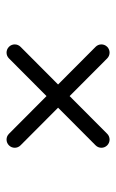

<svg xmlns="http://www.w3.org/2000/svg" viewBox="96 -557 354 586"><g transform="rotate(90 273.0 -264.0)"><path d="M423.7 -414.1C414 -423.9 398.1 -423.9 388.4 -414.2C299.9 -326 211.4 -237.9 122.9 -149.7C113.1 -140 113.1 -124.1 122.8 -114.4C132.6 -104.6 148.4 -104.5 158.2 -114.3C246.7 -202.4 335.2 -290.6 423.6 -378.8C433.4 -388.5 433.5 -404.3 423.7 -414.1ZM122.9 -378.8C122.9 -378.8 122.9 -378.8 122.9 -378.8C211.4 -290.6 299.9 -202.4 388.4 -114.3C398.1 -104.5 414 -104.6 423.7 -114.4C433.5 -124.1 433.4 -140 423.6 -149.7C423.6 -149.7 423.6 -149.7 423.6 -149.7C335.2 -237.9 246.7 -326 158.2 -414.2C148.4 -423.9 132.6 -423.9 122.8 -414.1C113.1 -404.3 113.1 -388.5 122.9 -378.8Z"/></g></svg>

Font: FRB American Cursive Guidelines Semibold
Style: Italic
Weight: 600
Italic angle: -25°
Version: Version 2.0;Modular Font Editor K font №1